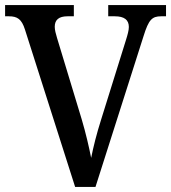

<svg xmlns="http://www.w3.org/2000/svg" viewBox="-20 -734 672 754"><path d="M78 -618 275 0H355L544 -593C564 -657 577 -670 613 -670H632V-714H405V-670H431C468 -670 486 -656 486 -628C486 -615 481 -597 475 -578L377 -264C359 -207 347 -159 338 -114C329 -159 317 -211 301 -265L204 -585C199 -602 195 -616 195 -629C195 -656 211 -670 245 -670H270V-714H0V-670H15C48 -670 65 -659 78 -618Z"/></svg>

Font: Noto Serif Myanmar SemiCondensed Medium
Style: Regular
Weight: 500
Width: 4
Designer: Ben Mitchell and the Monotype Design Team
Foundry: Monotype Imaging Inc.
Version: Version 2.106